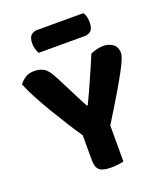

<svg xmlns="http://www.w3.org/2000/svg" viewBox="-148 -906 865 1012"><g transform="rotate(-20 284.5 -400.5)"><path d="M555 -544Q555 -532 546.5 -510Q538 -488 517 -449Q496 -410 460.5 -350Q425 -290 371 -203V-1Q360 2 340.5 4.5Q321 7 300 7Q253 7 235 -9Q217 -25 217 -65V-204Q191 -242 161 -289.5Q131 -337 102 -385.5Q73 -434 48 -481Q23 -528 8 -565Q19 -582 39.5 -596Q60 -610 90 -610Q125 -610 147 -595.5Q169 -581 189 -541Q191 -538 199 -522.5Q207 -507 217.5 -486.5Q228 -466 240 -442Q252 -418 262.5 -397.5Q273 -377 281 -362Q289 -347 291 -344H296Q312 -377 325.5 -407Q339 -437 352 -466.5Q365 -496 378.5 -526.5Q392 -557 407 -593Q423 -601 442.5 -605.5Q462 -610 479 -610Q511 -610 533 -593Q555 -576 555 -544ZM147 -692Q142 -702 137 -717Q132 -732 132 -748Q132 -781 145.5 -794.5Q159 -808 182 -808H440Q448 -798 451.5 -783.5Q455 -769 455 -752Q455 -719 441.5 -705.5Q428 -692 405 -692Z"/></g></svg>

Font: Baloo Chettan 2
Style: Bold
Weight: 700
Designer: Maithili Shingre, Unnati Kotecha and Ek Type
Foundry: Ek Type
Version: Version 1.640;hotconv 1.0.111;makeotfexe 2.5.65597; ttfautoh